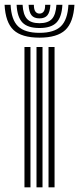

<svg xmlns="http://www.w3.org/2000/svg" viewBox="-55 -801 339 821"><path d="M152.5 0V-600H178.3V0ZM49.6 0V-600H75.3V0ZM101.1 0V-600H126.8V0ZM113.9 -640Q37.6 -640 2.9 -672.7Q-31.7 -705.4 -35.4 -780.5H-9.7Q-6.6 -716.3 22.2 -688.5Q51 -660.6 113.9 -660.6Q176.6 -660.6 205.3 -688.5Q234.1 -716.3 237.6 -780.5H263.3Q258.9 -705.4 224.3 -672.7Q189.6 -640 113.9 -640ZM113.9 -681.2Q64 -681.2 41.4 -704.2Q18.7 -727.3 16 -780.5H41.6Q43.8 -738.5 60.6 -720.1Q77.3 -701.8 113.9 -701.8Q150.3 -701.8 167.1 -720.1Q183.8 -738.5 186.3 -780.5H211.8Q209 -727.3 186.2 -704.2Q163.4 -681.2 113.9 -681.2ZM113.9 -722.4Q90.5 -722.4 79.7 -735.9Q68.9 -749.3 67.3 -780.5H89.8Q89.8 -760.5 96.3 -751.7Q102.8 -742.9 113.9 -742.9Q125.3 -742.9 131.8 -751.7Q138.3 -760.5 138 -780.5H160.5Q158.7 -749.3 147.9 -735.9Q137 -722.4 113.9 -722.4Z"/></svg>

Font: Big Shoulders Inline Text SC Thin
Style: Regular
Weight: 100
Designer: Patric King
Foundry: XO Type Co
Version: Version 2.002